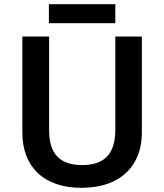

<svg xmlns="http://www.w3.org/2000/svg" viewBox="-20 -955 787 919"><path d="M532 -935H214V-844H532ZM659 -318V-780H532V-334C532 -224 485 -165 374 -165C268 -165 215 -216 215 -333V-780H87V-320C87 -161 185 -56 370 -56C565 -56 659 -170 659 -318Z"/></svg>

Font: Noto Sans Malayalam UI SemiBold
Style: Regular
Weight: 600
Designer: Jelle Bosma - Monotype Design Team
Foundry: Monotype Imaging Inc.
Version: Version 2.104